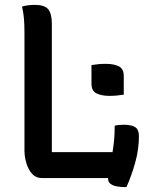

<svg xmlns="http://www.w3.org/2000/svg" viewBox="-20 -728 640 785"><path d="M354 -462Q384 -467 413 -467Q445 -467 465.5 -457Q486 -447 486 -417V-341Q456 -336 427 -336Q396 -336 375 -346Q354 -356 354 -386ZM151 0Q127 0 111.5 -17Q96 -34 88 -60.5Q80 -87 80 -113V-594Q80 -627 78 -651.5Q76 -676 70 -701Q92 -708 122 -708Q164 -708 178 -689Q192 -670 192 -631V-106H440Q444 -129 446.5 -155.5Q449 -182 449 -214Q456 -216 465.5 -217Q475 -218 486 -218Q518 -218 533 -208Q548 -198 548 -172Q548 -118 533 -64Q518 -10 497 37Q457 37 439.5 28.5Q422 20 422 4Q422 2 422 0Z"/></svg>

Font: Recursive Mn Csl St Med
Style: Regular
Weight: 500
Monospace: yes
Version: Version 1.079;hotconv 1.0.112;makeotfexe 2.5.65598; ttfautoh